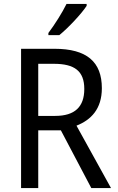

<svg xmlns="http://www.w3.org/2000/svg" viewBox="-20 -964 603 984"><path d="M424 -934V-944H321C299 -899 261 -839 228 -795V-784H284C329 -820 399 -895 424 -934ZM259 -714H88V0H176V-296H292L448 0H549L372 -320C446 -349 502 -405 502 -512C502 -647 425 -714 259 -714ZM256 -637C362 -637 412 -600 412 -508C412 -417 364 -370 263 -370H176V-637Z"/></svg>

Font: Noto Sans Lao SemiCondensed
Style: Regular
Weight: 400
Width: 4
Designer: Monotype Design Team
Foundry: Monotype Imaging Inc.
Version: Version 2.003